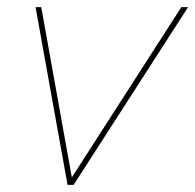

<svg xmlns="http://www.w3.org/2000/svg" viewBox="-20 -520 549 540"><path d="M490 -500H509L187 0H170L80 -500H96L182 -21Z"/></svg>

Font: Elaine Sans Thin
Style: Italic
Weight: 250
Italic angle: -13°
Designer: Wei Huang
Foundry: Wei Huang
Version: Version 2.001;December 24, 2019;FontCreator 12.0.0.2547 64-b